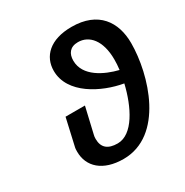

<svg xmlns="http://www.w3.org/2000/svg" viewBox="-172 -870 990 1029"><g transform="rotate(-30 322.5 -355.5)"><path d="M314 -67C254 -67 223 -93 223 -147C223 -157 224 -165 226 -172L263 -331H143L106 -168C103 -157 103 -147 103 -137C103 -45 172 21 300 21C547 21 645 -302 645 -497C645 -628 576 -732 411 -732C277 -732 211 -664 211 -575C211 -433 377 -350 505 -328C475 -200 409 -67 314 -67ZM519 -403C437 -423 329 -473 329 -570C329 -613 350 -644 400 -644C469 -644 523 -584 523 -466C523 -447 522 -425 519 -403Z"/></g></svg>

Font: Perun SemiBold Italic
Style: Regular
Weight: 400
Italic angle: -12°
Foundry: Copyright (c) Stefan Peev, Context Ltd, 2016
Version: Version 1.026